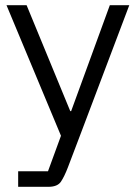

<svg xmlns="http://www.w3.org/2000/svg" viewBox="-20 -520 523 740"><path d="M50 200V140H165L215 3.3L5 -500H82.5L250.8 -91.7H254.2L403.3 -500H478.3L289.2 0L241.7 125Q228.3 160 215 180Q201.7 200 166.7 200Z"/></svg>

Font: Funnel Sans Light Light
Style: Regular
Weight: 300
Version: Version 1.000